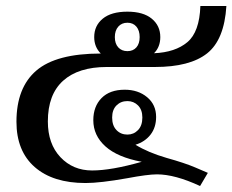

<svg xmlns="http://www.w3.org/2000/svg" viewBox="-20 -602 777 642"><path d="M140 -196Q140 -121 182 -76.5Q224 -32 288 -32Q352 -32 454 -61Q373 -76 332.5 -112.5Q292 -149 292 -200Q292 -246 319.5 -274Q347 -302 397 -302Q442 -302 472 -277Q502 -252 502 -211Q502 -176 483.5 -152Q465 -128 433 -118Q475 -92 537 -74Q598 -57 633 -42Q668 -27 675 -24L649 20Q565 -19 505 -19Q474 -19 405 -6Q315 10 266 10Q157 10 96 -43.5Q35 -97 35 -195Q35 -309 101.5 -366Q168 -423 317 -423Q295 -445 295 -478Q295 -516 323.5 -539.5Q352 -563 406 -563Q459 -563 487.5 -539.5Q516 -516 516 -478Q516 -445 495 -424Q566 -427 606.5 -461Q647 -495 650 -582H737Q730 -469 672.5 -423.5Q615 -378 498 -378H337Q242 -378 191 -332Q140 -286 140 -196ZM364 -478Q364 -456 375.5 -443.5Q387 -431 406 -431Q425 -431 436 -443.5Q447 -456 447 -478Q447 -500 436 -513Q425 -526 406 -526Q387 -526 375.5 -513Q364 -500 364 -478ZM406 -152Q427 -152 441.5 -167Q456 -182 456 -209Q456 -235 441.5 -249.5Q427 -264 406 -264Q384 -264 369.5 -249.5Q355 -235 355 -209Q355 -182 369.5 -167Q384 -152 406 -152Z"/></svg>

Font: Trirong Medium
Style: Regular
Weight: 500
Designer: Katatrad Team
Foundry: CadsonDemak
Version: Version 1.001